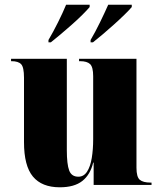

<svg xmlns="http://www.w3.org/2000/svg" viewBox="-20 -786 689 816"><path d="M234 10Q158 10 120 -35.5Q82 -81 82 -182V-456Q82 -500 70 -513Q58 -526 29 -526H27V-536H264V-148Q264 -88 274 -61.5Q284 -35 313 -35Q336 -35 350 -56.5Q364 -78 370 -114.5Q376 -151 376 -195V-462Q376 -501 363 -513.5Q350 -526 320 -526H316V-536H560V-73Q560 -34 574 -22Q588 -10 620 -10H624V0H378V-95H376Q364 -44 330 -17Q296 10 234 10ZM186 -616Q206 -650 226.5 -691Q247 -732 261 -766H361V-756Q350 -743 330 -723Q310 -703 285.5 -681.5Q261 -660 237.5 -640Q214 -620 196 -606H186ZM365 -616Q385 -650 405 -691Q425 -732 440 -766H540V-756Q529 -743 508.5 -723Q488 -703 464 -681.5Q440 -660 416.5 -640Q393 -620 375 -606H365Z"/></svg>

Font: Noto Serif Display SemiCondensed Black
Style: Regular
Weight: 900
Width: 4
Designer: Monotype Design Team
Foundry: Monotype Imaging Inc.
Version: Version 2.009